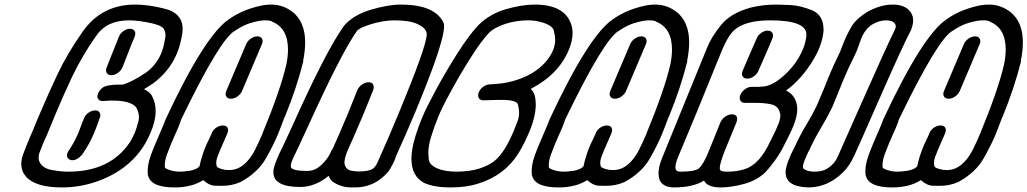

<svg xmlns="http://www.w3.org/2000/svg" viewBox="-20 -820 4495 840"><path d="M467 -491Q453 -491 447 -501Q444 -506 444 -512Q444 -519 447 -526Q460 -558 473 -591.5Q486 -625 500 -659Q506 -674 520 -684Q534 -694 549 -694Q563 -694 569 -684Q572 -679 572 -673Q572 -667 569 -659Q555 -627 542.5 -593.5Q530 -560 516 -526Q510 -511 495.5 -501Q481 -491 467 -491ZM296 -119Q291 -119 286 -121Q273 -128 273 -140Q273 -146 276 -153Q279 -160 284 -166Q307 -201 324 -241Q329 -254 334.5 -269.5Q340 -285 348 -303Q353 -317 367.5 -327Q382 -337 397 -337Q411 -337 416 -327Q419 -322 419 -316Q419 -310 414.5 -298.5Q410 -287 404.5 -271Q399 -255 392 -239Q373 -192 339 -143Q318 -119 296 -119ZM251 0Q135 0 93 -48Q73 -72 73 -103Q73 -123 82 -147Q92 -174 113 -225Q122 -243 138 -284L154 -322Q189 -405 232 -496Q275 -587 342 -682Q425 -800 572 -800Q626 -800 692 -784Q779 -766 779 -693Q779 -675 774 -654Q767 -618 754 -586Q721 -507 647 -453L645 -452Q632 -443 610 -430Q633 -419 645 -401V-400Q661 -371 661 -334Q661 -292 639 -240Q576 -88 407 -27Q331 0 251 0ZM279 -69Q461 -69 547 -196L548 -197Q560 -217 570 -240Q577 -257 585 -287Q588 -297 588 -307Q588 -328 576 -350Q552 -380 472 -380Q453 -380 434 -378H428Q417 -378 410 -386Q406 -391 406 -397Q406 -404 410 -413Q415 -425 427 -435Q444 -450 505 -450H518Q560 -463 618 -502Q663 -534 685 -586Q695 -610 700 -639V-640Q704 -655 704 -667Q704 -680 696.5 -693.5Q689 -707 649 -717Q588 -731 545 -731Q446 -731 401 -663L400 -662Q338 -574 294 -481Q256 -400 223 -321L183 -224Q175 -208 168 -191L152 -150Q149 -139 149 -129Q149 -111 164.5 -95.5Q180 -80 213 -75H214Q246 -69 279 -69Z M990 -388Q976 -388 970 -398Q967 -403 967 -409Q967 -415 970 -422L1057 -627Q1063 -641 1077 -651Q1091 -661 1106 -661Q1120 -661 1126 -651Q1129 -646 1129 -640Q1129 -634 1126 -627L1039 -422Q1033 -408 1019 -398Q1005 -388 990 -388ZM744 0Q640 0 628 -52Q627 -52 627 -53Q626 -61 626 -70Q626 -101 639 -138Q649 -166 661 -194L692 -266L705 -299Q877 -667 982 -736Q1034 -773 1104 -791Q1137 -800 1166 -800Q1196 -800 1221 -790Q1315 -752 1315 -634Q1315 -597 1306 -553L1307 -552Q1278 -435 1225 -306L1224 -305Q1218 -290 1211.5 -272Q1205 -254 1197 -235Q1178 -188 1143 -126.5Q1108 -65 1033 -24Q995 -7 953 -7Q948 -7 921.5 -7.5Q895 -8 869 -32Q819 0 744 0ZM785 -70Q839 -74 853 -93Q861 -133 878 -175Q885 -192 893.5 -209Q902 -226 907 -239Q912 -252 926 -261.5Q940 -271 955 -271Q970 -271 975 -262Q978 -257 978 -251Q978 -245 975 -237L944 -166Q940 -155 931 -133Q926 -119 926 -108Q926 -101 928 -94V-93Q930 -84 965 -77L983 -76Q1049 -76 1095 -163Q1112 -197 1126 -230Q1207 -426 1233 -539Q1240 -574 1240 -603Q1240 -697 1171 -725Q1167 -731 1138 -731Q1118 -731 1081.5 -721Q1045 -711 1009 -686Q945 -654 773 -298Q768 -282 761 -265L729 -192Q721 -172 710 -143Q701 -118 701 -97V-89Q703 -81 726 -75Q743 -69 769 -69Z M1705 -731Q1657 -731 1599 -713Q1551 -697 1542 -685Q1473 -588 1328 -268L1276 -156Q1264 -133 1257 -115Q1252 -102 1252 -94Q1252 -91 1253 -88Q1260 -72 1326 -72Q1355 -73 1376 -90Q1413 -119 1432 -165L1434 -166Q1461 -224 1505 -330L1543 -425Q1549 -439 1563 -449.5Q1577 -460 1594 -460Q1607 -460 1612 -451Q1615 -446 1615 -439Q1615 -434 1613 -427Q1594 -380 1574 -330Q1530 -225 1501 -162Q1487 -128 1487 -108Q1487 -95 1498 -82.5Q1509 -70 1552 -70Q1593 -70 1612 -82Q1626 -94 1635 -117L1646 -142Q1677 -210 1730 -338Q1841 -606 1847 -666V-670Q1847 -696 1806 -715Q1772 -731 1705 -731ZM1733 -800Q1881 -800 1920 -722Q1923 -717 1923 -705Q1923 -635 1802 -342Q1750 -218 1714 -140L1706 -118Q1700 -104 1687 -81.5Q1674 -59 1641 -34Q1595 0 1531 0H1518Q1470 0 1433 -27Q1423 -37 1418 -51Q1359 -2 1293 -2Q1176 -2 1176 -67Q1176 -81 1182 -98L1192 -125Q1203 -152 1214 -172L1260 -271Q1407 -599 1485 -707Q1526 -755 1602.5 -777.5Q1679 -800 1733 -800Z M1951 0Q1881 0 1837 -19Q1780 -48 1780 -126Q1780 -143 1783 -162Q1792 -222 1828 -308Q1844 -347 1887 -426.5Q1930 -506 1980 -585Q2030 -664 2072 -709Q2122 -759 2192.5 -779.5Q2263 -800 2319 -800Q2446 -800 2477 -719Q2485 -698 2485 -675Q2485 -642 2469 -603Q2425 -495 2302 -431Q2313 -421 2319 -404Q2324 -385 2324 -363Q2324 -311 2296 -244Q2275 -193 2248 -149Q2188 -53 2073 -17Q2021 0 1951 0ZM1980 -69Q2037 -70 2075 -82H2076Q2124 -98 2148 -120Q2190 -157 2227 -246Q2231 -256 2244 -289Q2251 -306 2251 -327Q2251 -344 2246 -363Q2240 -383 2176 -383Q2142 -383 2095 -381Q2081 -381 2075 -391Q2072 -396 2072 -403Q2072 -409 2074 -415Q2080 -430 2093.5 -440Q2107 -450 2123 -451Q2228 -454 2306 -499Q2374 -540 2400 -601Q2409 -624 2409 -647Q2409 -661 2403 -686Q2397 -711 2341 -725H2340Q2319 -731 2291 -731Q2239 -731 2191 -715.5Q2143 -700 2119 -676Q2085 -640 2039.5 -568Q1994 -496 1953 -421Q1912 -346 1897 -308Q1880 -267 1866 -221Q1854 -183 1854 -151Q1854 -145 1856 -122.5Q1858 -100 1890.5 -84.5Q1923 -69 1980 -69Z M2670 -388Q2656 -388 2650 -398Q2647 -403 2647 -409Q2647 -415 2650 -422L2737 -627Q2743 -641 2757 -651Q2771 -661 2786 -661Q2800 -661 2806 -651Q2809 -646 2809 -640Q2809 -634 2806 -627L2719 -422Q2713 -408 2699 -398Q2685 -388 2670 -388ZM2424 0Q2320 0 2308 -52Q2307 -52 2307 -53Q2306 -61 2306 -70Q2306 -101 2319 -138Q2329 -166 2341 -194L2372 -266L2385 -299Q2557 -667 2662 -736Q2714 -773 2784 -791Q2817 -800 2846 -800Q2876 -800 2901 -790Q2995 -752 2995 -634Q2995 -597 2986 -553L2987 -552Q2958 -435 2905 -306L2904 -305Q2898 -290 2891.5 -272Q2885 -254 2877 -235Q2858 -188 2823 -126.5Q2788 -65 2713 -24Q2675 -7 2633 -7Q2628 -7 2601.5 -7.5Q2575 -8 2549 -32Q2499 0 2424 0ZM2465 -70Q2519 -74 2533 -93Q2541 -133 2558 -175Q2565 -192 2573.5 -209Q2582 -226 2587 -239Q2592 -252 2606 -261.5Q2620 -271 2635 -271Q2650 -271 2655 -262Q2658 -257 2658 -251Q2658 -245 2655 -237L2624 -166Q2620 -155 2611 -133Q2606 -119 2606 -108Q2606 -101 2608 -94V-93Q2610 -84 2645 -77L2663 -76Q2729 -76 2775 -163Q2792 -197 2806 -230Q2887 -426 2913 -539Q2920 -574 2920 -603Q2920 -697 2851 -725Q2847 -731 2818 -731Q2798 -731 2761.5 -721Q2725 -711 2689 -686Q2625 -654 2453 -298Q2448 -282 2441 -265L2409 -192Q2401 -172 2390 -143Q2381 -118 2381 -97V-89Q2383 -81 2406 -75Q2423 -69 2449 -69Z M3133 0Q3075 0 3060 -30Q3013 0 2928 0Q2885 0 2868 -28Q2861 -43 2861 -62Q2861 -90 2876 -127L3073 -610Q3092 -658 3134.5 -710.5Q3177 -763 3265 -787Q3318 -800 3377 -800Q3391 -800 3436 -798Q3481 -796 3533 -775Q3583 -754 3583 -690V-685Q3580 -649 3564 -609Q3554 -584 3538 -558Q3486 -472 3419 -424Q3457 -406 3466 -363Q3468 -353 3468 -342Q3468 -310 3450 -266Q3441 -244 3417 -197L3416 -196Q3388 -133 3330 -68Q3293 -31 3236 -15.5Q3179 0 3133 0ZM3162 -69Q3205 -69 3238 -80Q3303 -100 3350 -202L3361 -224Q3376 -253 3386 -279Q3394 -299 3394 -316Q3394 -321 3393 -326H3392Q3386 -357 3352 -364Q3326 -370 3278 -370H3238Q3224 -370 3219 -381Q3216 -386 3216 -392Q3216 -398 3219 -405Q3225 -419 3239 -429.5Q3253 -440 3267 -440H3300L3311 -441Q3350 -441 3395 -477Q3462 -531 3493 -605Q3504 -631 3508 -663V-669Q3508 -731 3350 -731Q3240 -731 3192 -688Q3165 -663 3139 -601Q3081 -460 3027 -326L2947 -134Q2935 -105 2935 -88Q2935 -82 2937 -77Q2942 -69 2957 -69Q3016 -69 3036 -82Q3056 -98 3079 -154L3132 -285Q3139 -300 3153.5 -310Q3168 -320 3182 -320Q3205 -319 3205 -300Q3205 -294 3202 -285L3152 -163Q3129 -105 3129 -85Q3129 -79 3131 -76Q3136 -69 3162 -69ZM3249 -476Q3235 -476 3229 -486Q3226 -491 3226 -497Q3226 -503 3229 -510Q3246 -551 3260.5 -583.5Q3275 -616 3290 -651Q3296 -666 3310 -676Q3324 -686 3339 -686Q3353 -686 3359 -676Q3362 -671 3362 -665Q3362 -659 3359 -651Q3344 -614 3329.5 -582Q3315 -550 3298 -510Q3292 -496 3278 -486Q3264 -476 3249 -476Z M3516 0Q3417 -3 3417 -66Q3417 -72 3418 -79Q3423 -104 3434 -129Q3440 -145 3447.5 -159Q3455 -173 3460 -184Q3481 -230 3507 -273Q3533 -316 3552 -355L3586 -435L3603 -478Q3624 -530 3650 -582L3658 -600Q3662 -610 3666 -621Q3670 -632 3675 -644Q3685 -668 3704 -701.5Q3723 -735 3771 -766Q3830 -800 3886 -800Q3943 -800 3966 -764Q3975 -749 3975 -731Q3975 -711 3965 -687Q3931 -624 3817 -364Q3731 -168 3716 -136Q3695 -92 3669 -67Q3602 0 3516 0ZM3544 -69Q3579 -69 3600 -83Q3633 -104 3647 -139Q3657 -163 3749 -369Q3860 -620 3896 -692Q3899 -699 3899 -705Q3899 -711 3896 -715Q3886 -731 3857 -731Q3826 -731 3795.5 -712.5Q3765 -694 3747 -649L3729 -599L3718 -575Q3692 -524 3670 -471L3622 -353Q3599 -306 3573.5 -263.5Q3548 -221 3529 -181Q3524 -168 3516 -155L3502 -123Q3494 -105 3493 -92V-89Q3493 -79 3507 -76V-75Q3524 -69 3544 -69Z M4130 -388Q4116 -388 4110 -398Q4107 -403 4107 -409Q4107 -415 4110 -422L4197 -627Q4203 -641 4217 -651Q4231 -661 4246 -661Q4260 -661 4266 -651Q4269 -646 4269 -640Q4269 -634 4266 -627L4179 -422Q4173 -408 4159 -398Q4145 -388 4130 -388ZM3884 0Q3780 0 3768 -52Q3767 -52 3767 -53Q3766 -61 3766 -70Q3766 -101 3779 -138Q3789 -166 3801 -194L3832 -266L3845 -299Q4017 -667 4122 -736Q4174 -773 4244 -791Q4277 -800 4306 -800Q4336 -800 4361 -790Q4455 -752 4455 -634Q4455 -597 4446 -553L4447 -552Q4418 -435 4365 -306L4364 -305Q4358 -290 4351.5 -272Q4345 -254 4337 -235Q4318 -188 4283 -126.5Q4248 -65 4173 -24Q4135 -7 4093 -7Q4088 -7 4061.5 -7.5Q4035 -8 4009 -32Q3959 0 3884 0ZM3925 -70Q3979 -74 3993 -93Q4001 -133 4018 -175Q4025 -192 4033.5 -209Q4042 -226 4047 -239Q4052 -252 4066 -261.5Q4080 -271 4095 -271Q4110 -271 4115 -262Q4118 -257 4118 -251Q4118 -245 4115 -237L4084 -166Q4080 -155 4071 -133Q4066 -119 4066 -108Q4066 -101 4068 -94V-93Q4070 -84 4105 -77L4123 -76Q4189 -76 4235 -163Q4252 -197 4266 -230Q4347 -426 4373 -539Q4380 -574 4380 -603Q4380 -697 4311 -725Q4307 -731 4278 -731Q4258 -731 4221.5 -721Q4185 -711 4149 -686Q4085 -654 3913 -298Q3908 -282 3901 -265L3869 -192Q3861 -172 3850 -143Q3841 -118 3841 -97V-89Q3843 -81 3866 -75Q3883 -69 3909 -69Z"/></svg>

Font: Bubblez Graffiti
Style: Italic
Weight: 400
Italic angle: -22.5°
Designer: GGBotNet
Foundry: GGBotNet
Version: 1.00